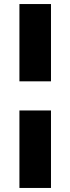

<svg xmlns="http://www.w3.org/2000/svg" viewBox="-20 -799 348 949"><path d="M76 -397V-779H232V-397ZM76 130V-253H232V130Z"/></svg>

Font: Outfit Thin ExtraBold
Style: Regular
Weight: 800
Version: Version 1.100;gftools[0.9.27]